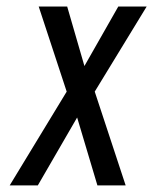

<svg xmlns="http://www.w3.org/2000/svg" viewBox="-20 -559 462 579"><path d="M182.6 -539.3H96.7L181.1 -282.7L9.3 0H94.1L212.6 -204.7L273.7 0H358.9L265.7 -282.7L422.3 -539.3H336.7L234.6 -359.9Z"/></svg>

Font: Secuela ExtLt
Style: Italic
Weight: 200
Italic angle: -8°
Designer: Fernando Haro
Foundry: deFharo
Version: Version 1.704